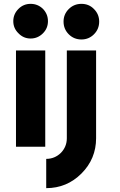

<svg xmlns="http://www.w3.org/2000/svg" viewBox="-20 -762 621 997"><path d="M327 -500V-44Q327 0 296 32Q264 63 220 63V215Q327 215 403 139Q441 101 460 55Q479 9 479 -44V-500ZM495 -650Q495 -688 468 -715Q442 -742 403 -742Q364 -742 337 -715Q310 -688 310 -650Q310 -611 337 -584Q364 -557 403 -557Q441 -557 468 -584Q495 -611 495 -650ZM229 -652Q229 -689 203 -716Q176 -742 139 -742Q102 -742 76 -716Q49 -689 49 -652Q49 -615 76 -589Q102 -562 139 -562Q176 -562 203 -589Q229 -615 229 -652ZM63 0H215V-500H63Z"/></svg>

Font: Unageo
Style: ExtraBold
Weight: 800
Designer: Richard Sepsi
Foundry: Richard Sepsi
Version: Version 2.000